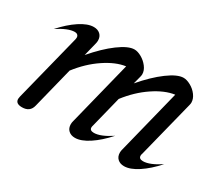

<svg xmlns="http://www.w3.org/2000/svg" viewBox="-95 -675 992 877"><g transform="rotate(30 401.0 -237.0)"><path d="M50 -19Q50 -22 52 -32L141 -386Q142 -389 142 -394Q142 -403 136.5 -408Q131 -413 122 -413Q87 -413 31 -376Q72 -422 113 -449Q154 -476 186 -476Q207 -476 220 -464Q233 -452 233 -431Q233 -423 230 -412L213 -344Q266 -406 316 -443Q366 -480 398 -480Q415 -480 435.5 -468.5Q456 -457 470.5 -438Q485 -419 485 -399Q485 -394 483 -386L472 -344Q525 -406 575 -443Q625 -480 657 -480Q674 -480 695 -468.5Q716 -457 730 -438Q744 -419 744 -399Q744 -394 742 -386L666 -84Q664 -80 664 -74Q664 -57 686 -57Q721 -57 777 -94Q736 -48 695 -21Q654 6 622 6Q601 6 588 -6Q575 -18 575 -39Q575 -48 578 -58L662 -394Q611 -387 553 -348Q495 -309 448 -248L407 -84Q405 -78 405 -73Q405 -57 427 -57Q462 -57 518 -94Q477 -48 436 -21Q395 6 363 6Q342 6 329 -6Q316 -18 316 -39Q316 -48 319 -58L403 -394Q352 -387 294 -348Q236 -309 189 -248L135 -32Q126 6 84 6Q50 6 50 -19Z"/></g></svg>

Font: Srisakdi
Style: Bold
Weight: 700
Designer: Cadson Demak Co.,Ltd.
Foundry: Cadson Demak Co.,Ltd.
Version: Version 1.000